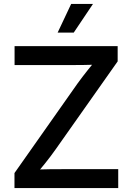

<svg xmlns="http://www.w3.org/2000/svg" viewBox="-20 -964 678 984"><path d="M54.2 0V-77.1L377 -535.6Q401.4 -569.3 428.7 -603.5Q456.1 -637.7 483.9 -671.4L495.1 -634.3Q449.7 -631.3 403.6 -630.9Q357.4 -630.4 312 -630.4H54.7V-727.5H583V-649.4L265.6 -199.2Q240.2 -163.1 211.4 -127.2Q182.6 -91.3 153.3 -56.2L142.1 -93.3Q188.5 -96.2 234.6 -96.7Q280.8 -97.2 326.7 -97.2H585.9V0ZM275.4 -796.9 344.7 -943.8H456.5L357.9 -796.9Z"/></svg>

Font: V-Inter
Style: Medium-500
Weight: 500
Designer: Rasmus Andersson
Foundry: rsms
Version: Version 4.000;git-4146feb